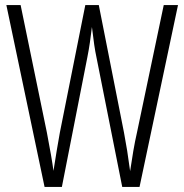

<svg xmlns="http://www.w3.org/2000/svg" viewBox="-20 -734 723 754"><path d="M679 -714 528 0H460L359 -508Q354 -531 350 -558.5Q346 -586 341 -628Q337 -595 333 -567Q329 -539 323 -509L223 0H155L5 -714H61L164 -214Q184 -110 190 -63Q196 -102 203 -144Q210 -186 215 -213L315 -714H368L467 -213Q474 -176 479.5 -141.5Q485 -107 491 -62Q497 -103 503.5 -141Q510 -179 518 -214L623 -714Z"/></svg>

Font: Noto Sans Tamil ExtraCondensed Light
Style: Regular
Weight: 300
Width: 2
Designer: Jelle Bosma - Monotype Design Team
Foundry: Monotype Imaging Inc.
Version: Version 2.004; ttfautohint (v1.8.4.7-5d5b)